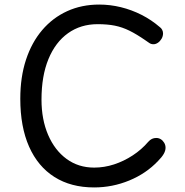

<svg xmlns="http://www.w3.org/2000/svg" viewBox="-20 -800 811 842"><path d="M681 -681Q687 -677 691 -669.5Q695 -662 695 -654Q695 -641 688.5 -630Q682 -619 672.5 -612.5Q663 -606 653 -606Q642 -606 634 -612Q626 -618 618 -623Q579 -650 547.5 -665.5Q516 -681 483.5 -687.5Q451 -694 408 -694Q334 -694 278.5 -654.5Q223 -615 192.5 -541Q162 -467 162 -363Q162 -276 191 -208.5Q220 -141 272 -103Q324 -65 393 -65Q437 -65 480 -79Q523 -93 562 -118.5Q601 -144 630 -178Q638 -187 646.5 -191Q655 -195 665 -195Q676 -195 685 -189.5Q694 -184 700 -174Q706 -164 706 -152Q706 -139 698 -125Q690 -111 673 -94Q621 -39 547 -8.5Q473 22 393 22Q291 22 218.5 -24Q146 -70 107.5 -157Q69 -244 69 -367Q69 -462 94 -538Q119 -614 165 -668Q211 -722 274.5 -751Q338 -780 415 -780Q463 -780 510 -768.5Q557 -757 600.5 -735Q644 -713 681 -681Z"/></svg>

Font: Playpen Sans Hebrew
Style: Regular
Weight: 400
Designer: Tom Grace, Laura Meseguer, Veronika Burian, José Scaglione
Foundry: TypeTogether
Version: Version 2.000